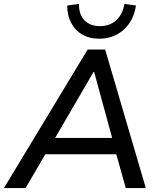

<svg xmlns="http://www.w3.org/2000/svg" viewBox="-50 -957 812 977"><path d="M-30 0 396 -705H485L692 0H590L534 -200L574 -172H147L197 -200L80 0ZM426 -591 217 -232 196 -255H551L527 -232L429 -591ZM454 -760Q405 -760 368.5 -781Q332 -802 312 -840.5Q292 -879 292 -929L352 -937Q351 -883 380 -853.5Q409 -824 458 -824Q508 -824 541 -853.5Q574 -883 583 -937L642 -929Q630 -851 579 -805.5Q528 -760 454 -760Z"/></svg>

Font: Mulish ExtraLight SemiBold
Style: Italic
Weight: 600
Italic angle: -9°
Version: Version 3.603